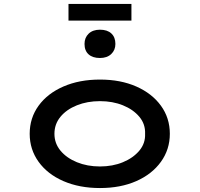

<svg xmlns="http://www.w3.org/2000/svg" viewBox="-20 -940 1008 970"><path d="M485 10Q381 10 300.5 -25Q220 -60 175 -122.5Q130 -185 130 -264Q130 -344 175 -406Q220 -468 300.5 -503Q381 -538 485 -538Q589 -538 668.5 -503Q748 -468 793 -406Q838 -344 838 -264Q838 -185 793 -122.5Q748 -60 668.5 -25Q589 10 485 10ZM485 -99Q549 -99 601 -120.5Q653 -142 684 -179Q715 -216 713 -264Q715 -313 684 -350Q653 -387 601 -408Q549 -429 485 -429Q421 -429 368.5 -408Q316 -387 285.5 -350Q255 -313 255 -264Q255 -216 285.5 -179Q316 -142 368.5 -120.5Q421 -99 485 -99ZM485 -647Q448 -647 427.5 -665.5Q407 -684 407 -718Q407 -750 428 -770Q449 -790 485 -790Q522 -790 542.5 -771Q563 -752 563 -718Q563 -687 542 -667Q521 -647 485 -647ZM326 -836V-920H644V-836Z"/></svg>

Font: Lexend Zetta Medium
Style: Regular
Weight: 500
Designer: Bonnie Shaver-Troup, Thomas Jockin
Foundry: Lexend
Version: Version 1.007